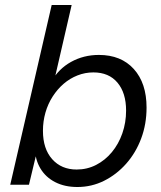

<svg xmlns="http://www.w3.org/2000/svg" viewBox="-20 -740 646 769"><path d="M290 9Q239 9 201 -10.5Q163 -30 142 -65Q121 -100 120 -145L131 -146L96 0H21L187 -720H267L195 -408L185 -412Q214 -464 264.5 -492Q315 -520 376 -520Q465 -520 516 -463.5Q567 -407 567 -309Q567 -243 545.5 -185.5Q524 -128 485.5 -84.5Q447 -41 397 -16Q347 9 290 9ZM287 -61Q329 -61 365 -79.5Q401 -98 428 -130.5Q455 -163 470 -206Q485 -249 485 -297Q485 -368 450.5 -409Q416 -450 354 -450Q321 -450 290.5 -438Q260 -426 235 -404.5Q210 -383 191 -353.5Q172 -324 162 -289Q152 -254 152 -216Q152 -144 189 -102.5Q226 -61 287 -61Z"/></svg>

Font: Instrument Sans
Style: Italic
Weight: 400
Italic angle: -13°
Designer: Rodrigo Fuenzalida
Foundry: fragTYPE
Version: Version 1.000;gftools[0.9.28]